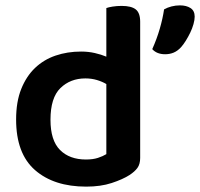

<svg xmlns="http://www.w3.org/2000/svg" viewBox="-20 -680 745 715"><path d="M502 -92Q502 -69 492 -55Q482 -41 462 -28Q437 -12 396 1.5Q355 15 301 15Q181 15 110.5 -46.5Q40 -108 40 -235Q40 -301 59 -348.5Q78 -396 110.5 -427Q143 -458 187 -473Q231 -488 282 -488Q309 -488 333 -482.5Q357 -477 376 -469V-650Q384 -653 399.5 -655.5Q415 -658 433 -658Q469 -658 485.5 -645Q502 -632 502 -599ZM376 -367Q361 -376 341 -382Q321 -388 298 -388Q242 -388 205 -352Q168 -316 168 -234Q168 -157 203.5 -121.5Q239 -86 300 -86Q326 -86 344.5 -92Q363 -98 376 -106ZM654 -504Q641 -490 626.5 -484Q612 -478 595 -478Q564 -478 547 -497Q564 -535 575 -573Q586 -611 591 -645Q603 -652 618.5 -656Q634 -660 650 -660Q674 -660 689.5 -650Q705 -640 705 -618Q705 -606 700.5 -590Q696 -574 688.5 -558.5Q681 -543 672 -528.5Q663 -514 654 -504Z"/></svg>

Font: Baloo Chettan 2 SemiBold
Style: Regular
Weight: 600
Designer: Maithili Shingre, Unnati Kotecha and Ek Type
Foundry: Ek Type
Version: Version 1.640;hotconv 1.0.111;makeotfexe 2.5.65597; ttfautoh